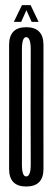

<svg xmlns="http://www.w3.org/2000/svg" viewBox="-20 -710 203 734"><path d="M80 3Q146.5 3 146.2 -65Q146 -133 146 -300.5Q146 -469 146.2 -537.5Q146.5 -606 80 -606Q14.5 -606 14.8 -537.5Q15 -469 15 -300.5Q15 -133 14.8 -65Q14.5 3 80 3ZM80 -35.5Q63.5 -35.5 63.8 -84Q64 -132.5 64 -300.5Q64 -469 63.8 -518.5Q63.5 -568 80 -568Q98 -568 97.5 -518.5Q97 -469 97 -300.5Q97 -132.5 97.5 -84Q98 -35.5 80 -35.5ZM33 -626.5H61L81 -671L101 -626.5H127.5L97 -690.5H64Z"/></svg>

Font: Anybody UltraCondensed Light
Style: Regular
Weight: 300
Width: 1
Version: Version 1.113;gftools[0.9.25]